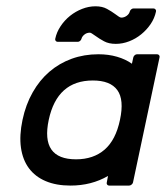

<svg xmlns="http://www.w3.org/2000/svg" viewBox="-20 -574 522 604"><path d="M474.1 -403.3Q478 -403.3 480.5 -400.4Q482.9 -397.5 481.9 -393.6L398.4 0Q397.5 3.9 393.8 6.8Q390.1 9.8 386.2 9.8H323.2Q319.3 9.8 317.1 6.8Q314.9 3.9 315.9 0L319.8 -20.5Q267.6 9.8 201.7 9.8Q156.7 9.8 123.8 -4.2Q90.8 -18.1 71 -44.7Q51.3 -71.3 45.9 -109.6Q40.5 -147.9 50.8 -196.8Q61 -245.1 82.8 -283.4Q104.5 -321.8 135.5 -348.4Q166.5 -375 205.6 -389.2Q244.6 -403.3 289.6 -403.3Q321.3 -403.3 348.1 -395.5Q375 -387.7 395 -373.5L399.4 -393.6Q400.4 -397.5 403.8 -400.4Q407.2 -403.3 411.1 -403.3ZM349.1 -290.5Q327.1 -320.8 272 -320.8Q159.7 -320.8 133.3 -196.8Q106.9 -72.8 219.2 -72.8Q273.9 -72.8 309.1 -103.3Q344.2 -133.8 357.4 -196.8Q371.1 -260.3 349.1 -290.5ZM161.6 -442.4Q157.7 -442.4 155.3 -445.3Q152.8 -448.2 153.8 -452.1Q158.2 -473.1 170.7 -491.7Q183.1 -510.3 200.4 -524.2Q217.8 -538.1 238.5 -546.1Q259.3 -554.2 280.3 -554.2Q301.8 -554.2 316.4 -546.1Q331.1 -538.1 342.3 -529.8Q348.6 -525.4 353.3 -522Q357.9 -518.6 361.8 -518.6Q370.6 -518.6 378.4 -524.2Q386.2 -529.8 388.2 -537.6Q389.2 -541.5 392.6 -544.4Q396 -547.4 399.9 -547.4H462.9Q466.8 -547.4 469.2 -544.4Q471.7 -541.5 470.7 -537.6Q466.3 -516.6 453.9 -498.3Q441.4 -480 424.3 -466.1Q407.2 -452.1 386.5 -444.1Q365.7 -436 344.2 -436Q322.3 -436 307.4 -444.1Q292.5 -452.1 281.2 -460.4Q274.4 -464.8 270 -468Q265.6 -471.2 262.7 -471.2Q252.9 -471.2 245.6 -465.3Q238.3 -459.5 236.3 -452.1Q235.4 -448.2 231.9 -445.3Q228.5 -442.4 224.6 -442.4Z"/></svg>

Font: Fibel Nord
Style: Bold Italic
Weight: 700
Designer: Peter Wiegel
Foundry: Peter Wioegel
Version: Version 000.000